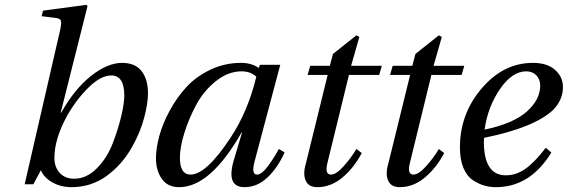

<svg xmlns="http://www.w3.org/2000/svg" viewBox="-20 -762 2348 794"><path d="M82 0 229 -639Q235 -668 231.5 -677Q228 -686 209 -688L152 -695L158 -718L337 -742L342 -737L231 -296H233Q289 -395 357 -448.5Q425 -502 485 -502Q539 -502 565.5 -468Q592 -434 592 -376Q592 -335 576 -274.5Q560 -214 526 -154Q485 -81 421 -34.5Q357 12 275 12Q232 12 197 -7.5Q162 -27 149 -58L118 0ZM205 -109Q205 -71 227 -47Q249 -23 287 -23Q338 -23 380.5 -66Q423 -109 446 -169Q469 -229 481.5 -282Q494 -335 494 -367Q494 -450 440 -450Q397 -450 346.5 -400.5Q296 -351 258 -284Q205 -188 205 -109Z M625 -107Q625 -148 638.5 -198.5Q652 -249 681 -303Q710 -357 750 -401Q790 -445 849.5 -473.5Q909 -502 977 -502Q1020 -502 1050 -481L1055 -494H1139L1033 -95Q1018 -40 1043 -40Q1062 -40 1088 -75Q1114 -110 1133 -146L1157 -132Q1129 -69 1086.5 -28.5Q1044 12 991 12Q914 12 947 -100L981 -214H979Q850 12 721 12Q673 12 649 -22.5Q625 -57 625 -107ZM724 -110Q724 -40 768 -40Q833 -40 933 -192Q1005 -300 1040 -445Q1016 -467 979 -467Q924 -467 873.5 -427Q823 -387 792 -329.5Q761 -272 742.5 -212.5Q724 -153 724 -110Z M1245 -86 1335 -452H1252L1263 -490H1344L1357 -539L1454 -616L1466 -609L1432 -490H1559L1548 -452H1423L1334 -88Q1322 -40 1349 -40Q1370 -40 1401 -74.5Q1432 -109 1454 -146L1476 -129Q1443 -67 1395.5 -27.5Q1348 12 1292 12Q1256 12 1244 -15.5Q1232 -43 1245 -86Z M1586 -86 1676 -452H1593L1604 -490H1685L1698 -539L1795 -616L1807 -609L1773 -490H1900L1889 -452H1764L1675 -88Q1663 -40 1690 -40Q1711 -40 1742 -74.5Q1773 -109 1795 -146L1817 -129Q1784 -67 1736.5 -27.5Q1689 12 1633 12Q1597 12 1585 -15.5Q1573 -43 1586 -86Z M1882 -152Q1882 -286 1965 -388Q2057 -502 2184 -502Q2243 -502 2275.5 -473Q2308 -444 2308 -402Q2308 -348 2266 -306Q2188 -234 1982 -192Q1981 -185 1981 -176Q1981 -37 2072 -37Q2099 -37 2123.5 -47.5Q2148 -58 2170 -77.5Q2192 -97 2205.5 -112.5Q2219 -128 2237 -151L2260 -131Q2172 12 2031 12Q2006 12 1983 5.5Q1960 -1 1935.5 -17Q1911 -33 1896.5 -67.5Q1882 -102 1882 -152ZM1984 -226Q2103 -251 2158.5 -300.5Q2214 -350 2214 -408Q2214 -434 2198 -450.5Q2182 -467 2156 -467Q2098 -467 2047.5 -393.5Q1997 -320 1984 -226Z"/></svg>

Font: Heuristica
Style: Italic
Weight: 400
Italic angle: -13°
Version: Version 1.0.2